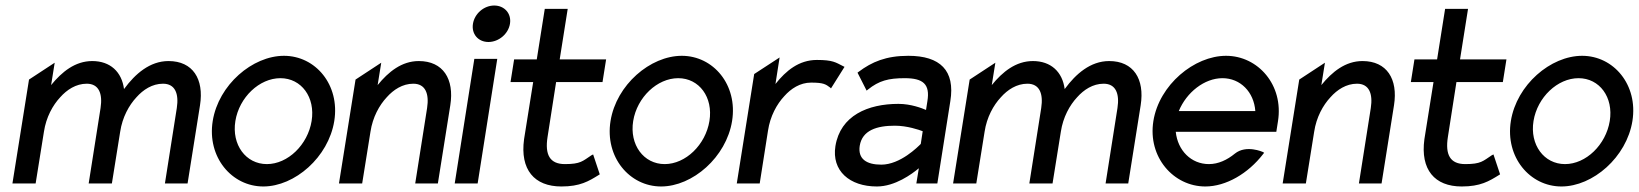

<svg xmlns="http://www.w3.org/2000/svg" viewBox="-20 -664 5932 695"><path d="M25 0H109L139 -187C147 -240 171 -283 198 -312C222 -339 255 -361 294 -361C338 -361 352 -325 344 -273L301 0H385L415 -187C423 -240 447 -283 474 -312C498 -339 531 -361 570 -361C614 -361 628 -325 620 -273L577 0H659L704 -283C719 -378 678 -443 590 -443C522 -443 469 -396 430 -343L429 -342V-341C421 -404 379 -443 314 -443C252 -443 204 -404 165 -356L178 -437L85 -376Z M750 -226C729 -95 819 11 933 11C1047 11 1169 -95 1190 -226C1211 -357 1122 -462 1008 -462C894 -462 771 -357 750 -226ZM832 -226C846 -312 919 -381 995 -381C1071 -381 1122 -312 1108 -226C1094 -140 1022 -70 946 -70C870 -70 818 -140 832 -226Z M1207 0H1291L1321 -187C1329 -240 1353 -283 1380 -312C1404 -339 1437 -361 1476 -361C1520 -361 1534 -325 1526 -273L1483 0H1565L1610 -283C1625 -378 1584 -443 1496 -443C1434 -443 1386 -404 1347 -356L1360 -437L1267 -376Z M1692 -578C1686 -541 1711 -512 1748 -512C1785 -512 1820 -541 1826 -578C1832 -615 1806 -644 1769 -644C1732 -644 1698 -615 1692 -578ZM1626 0H1709L1780 -451H1697Z M1828 -367H1910L1877 -160C1862 -50 1914 11 2012 11C2080 11 2111 -8 2148 -31L2151 -33L2127 -105L2121 -102C2089 -81 2082 -70 2025 -70C1970 -70 1952 -104 1962 -168L1993 -367H2161L2174 -449H2006L2035 -632H1952L1923 -449H1841Z M2190 -226C2169 -95 2259 11 2373 11C2487 11 2609 -95 2630 -226C2651 -357 2562 -462 2448 -462C2334 -462 2211 -357 2190 -226ZM2272 -226C2286 -312 2359 -381 2435 -381C2511 -381 2562 -312 2548 -226C2534 -140 2462 -70 2386 -70C2310 -70 2258 -140 2272 -226Z M2647 0H2730L2760 -191C2768 -244 2792 -287 2819 -316C2843 -343 2876 -365 2916 -365C2961 -365 2969 -359 2985 -347L2988 -344L3037 -422L3031 -425C3005 -438 2995 -447 2937 -447C2872 -447 2825 -408 2787 -360L2802 -456L2710 -396Z M3004 -135C2990 -46 3055 11 3154 11C3220 11 3281 -34 3306 -55L3297 0H3373L3420 -298C3438 -409 3383 -462 3268 -462C3187 -462 3136 -440 3088 -404L3084 -401L3117 -336L3122 -340C3162 -372 3196 -381 3255 -381C3322 -381 3347 -359 3337 -298L3332 -266C3318 -272 3278 -288 3232 -288C3122 -288 3022 -246 3004 -135ZM3092 -136C3101 -193 3155 -209 3219 -209C3264 -209 3307 -194 3320 -189L3313 -143C3303 -133 3239 -68 3170 -68C3116 -68 3085 -89 3092 -136Z M3430 0H3514L3544 -187C3552 -240 3576 -283 3603 -312C3627 -339 3660 -361 3699 -361C3743 -361 3757 -325 3749 -273L3706 0H3790L3820 -187C3828 -240 3852 -283 3879 -312C3903 -339 3936 -361 3975 -361C4019 -361 4033 -325 4025 -273L3982 0H4064L4109 -283C4124 -378 4083 -443 3995 -443C3927 -443 3874 -396 3835 -343L3834 -342V-341C3826 -404 3784 -443 3719 -443C3657 -443 3609 -404 3570 -356L3583 -437L3490 -376Z M4155 -226C4134 -95 4228 11 4343 11C4418 11 4498 -36 4552 -106L4556 -111L4551 -114C4551 -114 4491 -141 4450 -108C4422 -85 4390 -70 4356 -70C4292 -70 4243 -119 4236 -187H4600L4606 -225C4627 -356 4534 -462 4418 -462C4303 -462 4176 -357 4155 -226ZM4247 -262C4275 -330 4340 -381 4405 -381C4470 -381 4519 -331 4524 -262Z M4623 0H4707L4737 -187C4745 -240 4769 -283 4796 -312C4820 -339 4853 -361 4892 -361C4936 -361 4950 -325 4942 -273L4899 0H4981L5026 -283C5041 -378 5000 -443 4912 -443C4850 -443 4802 -404 4763 -356L4776 -437L4683 -376Z M5087 -367H5169L5136 -160C5121 -50 5173 11 5271 11C5339 11 5370 -8 5407 -31L5410 -33L5386 -105L5380 -102C5348 -81 5341 -70 5284 -70C5229 -70 5211 -104 5221 -168L5252 -367H5420L5433 -449H5265L5294 -632H5211L5182 -449H5100Z M5449 -226C5428 -95 5518 11 5632 11C5746 11 5868 -95 5889 -226C5910 -357 5821 -462 5707 -462C5593 -462 5470 -357 5449 -226ZM5531 -226C5545 -312 5618 -381 5694 -381C5770 -381 5821 -312 5807 -226C5793 -140 5721 -70 5645 -70C5569 -70 5517 -140 5531 -226Z"/></svg>

Font: Charger Sport
Style: SeBdNrwObl
Weight: 600
Designer: Jasper
Foundry: Cannot Into Space Fonts
Version: Version 1.1